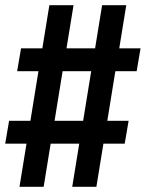

<svg xmlns="http://www.w3.org/2000/svg" viewBox="-26 -737 561 739"><path d="M49 -18 76 -184H-6L9 -272H91L122 -463H40L55 -551H137L164 -717H257L230 -551H340L367 -717H460L433 -551H515L500 -463H418L387 -272H469L454 -184H372L345 -18H252L279 -184H169L142 -18ZM294 -272 325 -463H215L184 -272Z"/></svg>

Font: Iosevka Semibold
Style: Italic
Weight: 600
Italic angle: -9°
Monospace: yes
Designer: Belleve Invis
Foundry: Belleve Invis
Version: Version 32.5.0; ttfautohint (v1.8.4)